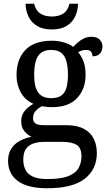

<svg xmlns="http://www.w3.org/2000/svg" viewBox="-20 -763 578 1023"><path d="M231 240Q127 240 75 201.5Q23 163 23 94Q23 55 40.5 28.5Q58 2 86.5 -13Q115 -28 148 -34Q128 -43 110.5 -63.5Q93 -84 93 -116Q93 -146 108.5 -168Q124 -190 158 -210Q115 -228 91.5 -269.5Q68 -311 68 -361Q68 -447 115 -496.5Q162 -546 256 -546Q292 -546 324 -536Q356 -526 370 -513Q380 -524 394 -536.5Q408 -549 426.5 -558Q445 -567 467 -567Q497 -567 511.5 -551.5Q526 -536 526 -515Q526 -494 513.5 -478.5Q501 -463 473 -463Q473 -474 466.5 -485.5Q460 -497 440 -497Q427 -497 417 -494Q407 -491 397 -485Q414 -464 425 -435.5Q436 -407 436 -364Q436 -290 391.5 -241Q347 -192 256 -192Q244 -192 228.5 -193.5Q213 -195 203 -197Q184 -187 170 -172Q156 -157 156 -134Q156 -116 167.5 -106Q179 -96 218 -96H331Q391 -96 427 -76.5Q463 -57 479.5 -23.5Q496 10 496 53Q496 139 431.5 189.5Q367 240 231 240ZM233 191Q305 191 344 175.5Q383 160 398.5 132.5Q414 105 414 70Q414 24 388 8.5Q362 -7 312 -7H214Q186 -7 161 0.5Q136 8 120 28Q104 48 104 88Q104 117 115 140.5Q126 164 154 177.5Q182 191 233 191ZM253 -240Q286 -240 305.5 -253Q325 -266 333.5 -294Q342 -322 342 -365Q342 -410 333 -439.5Q324 -469 304.5 -483Q285 -497 252 -497Q220 -497 200 -482.5Q180 -468 171 -438.5Q162 -409 162 -364Q162 -300 183.5 -270Q205 -240 253 -240ZM256 -606Q209 -606 178 -624.5Q147 -643 132 -674.5Q117 -706 116 -743H162Q170 -707 194.5 -691Q219 -675 256 -675Q293 -675 317.5 -691Q342 -707 350 -743H396Q395 -706 380 -674.5Q365 -643 334.5 -624.5Q304 -606 256 -606Z"/></svg>

Font: Noto Serif Tamil
Style: Regular
Weight: 400
Designer: Indian Type Foundry, Tom Grace, and the Monotype Design Team
Foundry: Monotype Imaging Inc.
Version: Version 2.003